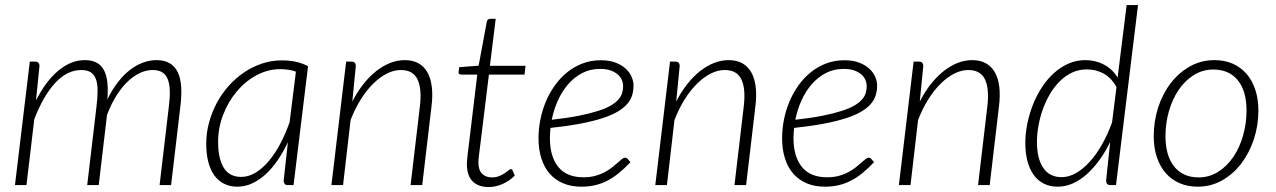

<svg xmlns="http://www.w3.org/2000/svg" viewBox="-20 -748 5157 776"><path d="M40.5 0 100.5 -499H122Q139.5 -499 139.5 -481L125.5 -342Q164.5 -419.5 215.5 -462.2Q266.5 -505 323 -505Q352 -505 371 -494.5Q390 -484 400.5 -463.8Q411 -443.5 414 -414Q417 -384.5 414 -346.5Q433.5 -386.5 456.8 -416.2Q480 -446 505.8 -465.8Q531.5 -485.5 558.5 -495.2Q585.5 -505 612 -505Q644.5 -505 665.8 -492.5Q687 -480 698.5 -456Q710 -432 712.2 -397.2Q714.5 -362.5 709 -318L671.5 0H625L662.5 -318Q667 -353.5 666.2 -381Q665.5 -408.5 658.2 -427.2Q651 -446 636.2 -455.5Q621.5 -465 597 -465Q572.5 -465 547.2 -453.8Q522 -442.5 497.8 -420Q473.5 -397.5 451.8 -363.5Q430 -329.5 412.5 -283.5L379 0H332.5L370 -318Q374.5 -353.5 374.5 -381Q374.5 -408.5 368 -427.2Q361.5 -446 347.2 -455.5Q333 -465 308.5 -465Q251.5 -465 203.2 -413Q155 -361 118.5 -266L87 0Z M1176 -458.5Q1161 -464 1145 -466.2Q1129 -468.5 1112.5 -468.5Q1062.5 -468.5 1017 -444Q971.5 -419.5 937 -378.5Q902.5 -337.5 882 -284.5Q861.5 -231.5 861.5 -174.5Q861.5 -107.5 884.2 -70.2Q907 -33 955 -33Q983.5 -33 1011 -49Q1038.5 -65 1063.8 -94Q1089 -123 1111 -163.8Q1133 -204.5 1150.5 -254ZM1143.5 -173Q1124.5 -133 1101.8 -99.8Q1079 -66.5 1053 -43Q1027 -19.5 998.5 -6.5Q970 6.5 939.5 6.5Q908.5 6.5 884.8 -5.8Q861 -18 845.2 -40.5Q829.5 -63 821.5 -95Q813.5 -127 813.5 -167Q813.5 -210.5 824.8 -252.2Q836 -294 856 -331.5Q876 -369 904 -400.5Q932 -432 966 -455Q1000 -478 1038.5 -491Q1077 -504 1118 -504Q1147.5 -504 1173.8 -498.8Q1200 -493.5 1225 -480.5L1166.5 0H1143.5Q1133.5 0 1130 -5.5Q1126.5 -11 1126.5 -18Z M1404 -337.5Q1424 -377 1448.8 -408.2Q1473.5 -439.5 1501 -461Q1528.5 -482.5 1557.5 -493.8Q1586.5 -505 1616 -505Q1648 -505 1670.8 -492.5Q1693.5 -480 1707.2 -456Q1721 -432 1725.2 -397.2Q1729.5 -362.5 1724 -318L1686.5 0H1639.5L1677 -318Q1685.5 -389 1667.5 -427Q1649.5 -465 1600 -465Q1572 -465 1543.8 -450.8Q1515.5 -436.5 1488.8 -410.2Q1462 -384 1438.5 -346.8Q1415 -309.5 1397 -263L1366.5 0H1319.5L1379 -499H1400.5Q1418 -499 1418 -481Z M1867 -83.5Q1867 -86.5 1867.2 -91Q1867.5 -95.5 1868.2 -104.5Q1869 -113.5 1870.5 -127.8Q1872 -142 1875 -164L1909 -446.5H1843.5Q1838.5 -446.5 1835.5 -449.5Q1832.5 -452.5 1833.5 -458L1836 -476.5L1914.5 -482.5L1947.5 -660.5Q1948.5 -665 1952 -668.5Q1955.5 -672 1960.5 -672H1983.5L1960 -482H2104L2100 -446.5H1956L1921.5 -165.5Q1919 -145 1917.2 -132Q1915.5 -119 1914.8 -110.8Q1914 -102.5 1913.8 -98.5Q1913.5 -94.5 1913.5 -92.5Q1913.5 -60 1928.8 -45.5Q1944 -31 1968 -31Q1984.5 -31 1997.2 -36.2Q2010 -41.5 2019.5 -47.8Q2029 -54 2035 -59.2Q2041 -64.5 2044 -64.5Q2049 -64.5 2051.5 -59.5L2060.5 -38.5Q2040.5 -17.5 2012 -4.8Q1983.5 8 1955 8Q1914 8 1890.8 -14.5Q1867.5 -37 1867 -83.5Z M2405.5 -469.5Q2365.5 -469.5 2333.2 -452.8Q2301 -436 2276.2 -407.5Q2251.5 -379 2234.8 -341.8Q2218 -304.5 2210 -264Q2273.5 -271 2319.5 -280.2Q2365.5 -289.5 2397.5 -299.8Q2429.5 -310 2449.5 -322Q2469.5 -334 2480.2 -346.8Q2491 -359.5 2494.8 -373Q2498.5 -386.5 2498.5 -401Q2498.5 -411.5 2493.8 -423.8Q2489 -436 2478 -446Q2467 -456 2449.2 -462.8Q2431.5 -469.5 2405.5 -469.5ZM2528 -92.5Q2503.5 -66.5 2480.2 -47.8Q2457 -29 2433.2 -17Q2409.5 -5 2384 0.8Q2358.5 6.5 2329.5 6.5Q2288 6.5 2255.8 -7.2Q2223.5 -21 2201.5 -46.2Q2179.5 -71.5 2168 -107.8Q2156.5 -144 2156.5 -189Q2156.5 -226.5 2164 -264.5Q2171.5 -302.5 2186.2 -337.5Q2201 -372.5 2222.8 -403Q2244.5 -433.5 2272.5 -456Q2300.5 -478.5 2334.5 -491.5Q2368.5 -504.5 2408 -504.5Q2444.5 -504.5 2469.8 -494.2Q2495 -484 2510.8 -468.8Q2526.5 -453.5 2533.5 -435.8Q2540.5 -418 2540.5 -402.5Q2540.5 -382 2535 -363.5Q2529.5 -345 2515.5 -328.5Q2501.5 -312 2477.5 -297.5Q2453.5 -283 2416.2 -270.8Q2379 -258.5 2327 -248.5Q2275 -238.5 2205 -231Q2204 -221 2203.2 -210.5Q2202.5 -200 2202.5 -190Q2202.5 -115.5 2236.2 -73.5Q2270 -31.5 2338 -31.5Q2364.5 -31.5 2385.8 -37.2Q2407 -43 2423.8 -52Q2440.5 -61 2453.2 -71Q2466 -81 2476 -90Q2486 -99 2493.2 -104.8Q2500.5 -110.5 2506.5 -110.5Q2512.5 -110.5 2517 -105.5Z M2713 -337.5Q2733 -377 2757.8 -408.2Q2782.5 -439.5 2810 -461Q2837.5 -482.5 2866.5 -493.8Q2895.5 -505 2925 -505Q2957 -505 2979.8 -492.5Q3002.5 -480 3016.2 -456Q3030 -432 3034.2 -397.2Q3038.5 -362.5 3033 -318L2995.5 0H2948.5L2986 -318Q2994.5 -389 2976.5 -427Q2958.5 -465 2909 -465Q2881 -465 2852.8 -450.8Q2824.5 -436.5 2797.8 -410.2Q2771 -384 2747.5 -346.8Q2724 -309.5 2706 -263L2675.5 0H2628.5L2688 -499H2709.5Q2727 -499 2727 -481Z M3390 -469.5Q3350 -469.5 3317.8 -452.8Q3285.5 -436 3260.8 -407.5Q3236 -379 3219.2 -341.8Q3202.5 -304.5 3194.5 -264Q3258 -271 3304 -280.2Q3350 -289.5 3382 -299.8Q3414 -310 3434 -322Q3454 -334 3464.8 -346.8Q3475.5 -359.5 3479.2 -373Q3483 -386.5 3483 -401Q3483 -411.5 3478.2 -423.8Q3473.5 -436 3462.5 -446Q3451.5 -456 3433.8 -462.8Q3416 -469.5 3390 -469.5ZM3512.5 -92.5Q3488 -66.5 3464.8 -47.8Q3441.5 -29 3417.8 -17Q3394 -5 3368.5 0.8Q3343 6.5 3314 6.5Q3272.5 6.5 3240.2 -7.2Q3208 -21 3186 -46.2Q3164 -71.5 3152.5 -107.8Q3141 -144 3141 -189Q3141 -226.5 3148.5 -264.5Q3156 -302.5 3170.8 -337.5Q3185.5 -372.5 3207.2 -403Q3229 -433.5 3257 -456Q3285 -478.5 3319 -491.5Q3353 -504.5 3392.5 -504.5Q3429 -504.5 3454.2 -494.2Q3479.5 -484 3495.2 -468.8Q3511 -453.5 3518 -435.8Q3525 -418 3525 -402.5Q3525 -382 3519.5 -363.5Q3514 -345 3500 -328.5Q3486 -312 3462 -297.5Q3438 -283 3400.8 -270.8Q3363.5 -258.5 3311.5 -248.5Q3259.5 -238.5 3189.5 -231Q3188.5 -221 3187.8 -210.5Q3187 -200 3187 -190Q3187 -115.5 3220.8 -73.5Q3254.5 -31.5 3322.5 -31.5Q3349 -31.5 3370.2 -37.2Q3391.5 -43 3408.2 -52Q3425 -61 3437.8 -71Q3450.5 -81 3460.5 -90Q3470.5 -99 3477.8 -104.8Q3485 -110.5 3491 -110.5Q3497 -110.5 3501.5 -105.5Z M3697.5 -337.5Q3717.5 -377 3742.2 -408.2Q3767 -439.5 3794.5 -461Q3822 -482.5 3851 -493.8Q3880 -505 3909.5 -505Q3941.5 -505 3964.2 -492.5Q3987 -480 4000.8 -456Q4014.5 -432 4018.8 -397.2Q4023 -362.5 4017.5 -318L3980 0H3933L3970.5 -318Q3979 -389 3961 -427Q3943 -465 3893.5 -465Q3865.5 -465 3837.2 -450.8Q3809 -436.5 3782.2 -410.2Q3755.5 -384 3732 -346.8Q3708.5 -309.5 3690.5 -263L3660 0H3613L3672.5 -499H3694Q3711.5 -499 3711.5 -481Z M4492.5 -396.5Q4481.5 -416 4467.8 -429.8Q4454 -443.5 4438.5 -451.8Q4423 -460 4406 -463.8Q4389 -467.5 4372 -467.5Q4340.5 -467.5 4313.2 -454.8Q4286 -442 4263.8 -420Q4241.5 -398 4224.2 -369Q4207 -340 4195.2 -307.5Q4183.5 -275 4177.2 -240.5Q4171 -206 4171 -174Q4171 -107 4196.5 -69.5Q4222 -32 4271 -32Q4299.5 -32 4328 -48Q4356.5 -64 4383.2 -93Q4410 -122 4433.2 -162.8Q4456.5 -203.5 4474.5 -253ZM4579.5 -727.5 4490.5 0H4467.5Q4457.5 0 4454 -5.5Q4450.5 -11 4450.5 -18L4467 -174.5Q4447.5 -134 4423.2 -100.8Q4399 -67.5 4372 -43.5Q4345 -19.5 4315.5 -6.5Q4286 6.5 4255.5 6.5Q4223 6.5 4198.5 -6Q4174 -18.5 4157.5 -41.5Q4141 -64.5 4132.5 -97Q4124 -129.5 4124 -170Q4124 -208 4132 -247.8Q4140 -287.5 4154.8 -324.8Q4169.5 -362 4190.8 -394.8Q4212 -427.5 4239 -452Q4266 -476.5 4298 -490.8Q4330 -505 4366.5 -505Q4407 -505 4441.2 -487.2Q4475.5 -469.5 4497 -434.5L4533.5 -727.5Z M4824.5 -31Q4868 -31 4903.8 -53.8Q4939.5 -76.5 4965 -114.2Q4990.5 -152 5004.2 -200.8Q5018 -249.5 5018 -301Q5018 -381 4982.5 -424Q4947 -467 4884 -467Q4840.5 -467 4804.8 -444.5Q4769 -422 4743.8 -384.8Q4718.5 -347.5 4704.5 -299Q4690.5 -250.5 4690.5 -198Q4690.5 -118.5 4725.8 -74.8Q4761 -31 4824.5 -31ZM4820.5 6.5Q4780.5 6.5 4747.8 -7.5Q4715 -21.5 4691.8 -48Q4668.5 -74.5 4655.8 -112.2Q4643 -150 4643 -198Q4643 -258.5 4661 -314Q4679 -369.5 4711.8 -412Q4744.5 -454.5 4789.5 -479.8Q4834.5 -505 4888.5 -505Q4928.5 -505 4961.2 -491Q4994 -477 5017.2 -450.5Q5040.5 -424 5053.2 -386.2Q5066 -348.5 5066 -301.5Q5066 -241 5047.8 -185.5Q5029.5 -130 4997 -87.2Q4964.5 -44.5 4919.5 -19Q4874.5 6.5 4820.5 6.5Z"/></svg>

Font: Lato 2
Style: Italic
Weight: 300
Italic angle: -7°
Designer: Lukasz Dziedzic with Adam Twardoch and Botio Nikoltchev
Foundry: tyPoland Lukasz Dziedzic
Version: Version 2.015; 2015-08-06; http://www.latofonts.com/